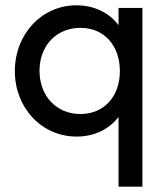

<svg xmlns="http://www.w3.org/2000/svg" viewBox="-20 -505 623 724"><path d="M269 10C336 10 392 -18 427 -64V199H517V-475H427V-410C392 -457 335 -485 268 -485C137 -485 36 -376 36 -237C36 -98 137 10 269 10ZM283 -75C193 -75 129 -143 129 -238C129 -333 193 -400 283 -400C372 -400 432 -334 432 -237C432 -141 372 -75 283 -75Z"/></svg>

Font: Outfit
Style: Regular
Weight: 400
Designer: Rodrigo Fuenzalida
Foundry: fragTYPE
Version: Version 1.100;gftools[0.9.27]